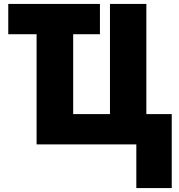

<svg xmlns="http://www.w3.org/2000/svg" viewBox="-20 -734 909 976"><path d="M673 222V0H166V-560H22V-714H488V-560H352V-154H539V-714H724V-154H853V222Z"/></svg>

Font: Noto Sans SemiCondensed Black
Style: Regular
Weight: 900
Width: 4
Designer: Monotype Design Team
Foundry: Monotype Imaging Inc.
Version: Version 2.013; ttfautohint (v1.8.4.7-5d5b)